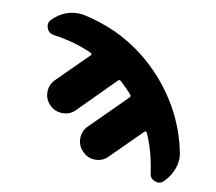

<svg xmlns="http://www.w3.org/2000/svg" viewBox="-77 -626 980 873"><g transform="rotate(10 413.0 -189.0)"><path d="M780.3 5.9Q783.2 19.5 783.2 32.2Q783.2 56.6 774.4 81.1Q760.7 118.2 732.4 146.5Q720.7 158.2 706.1 158.2Q699.2 158.2 692.4 155.3Q668.9 147.5 666 123Q651.4 19.5 616.2 -56.6Q615.2 -59.6 611.8 -60.5Q608.4 -61.5 605.5 -58.6L464.8 81.1Q441.4 105.5 406.2 105.5Q372.1 105.5 347.7 80.1Q323.2 56.6 323.2 21.5Q323.2 -12.7 347.7 -37.1L511.7 -200.2Q518.6 -207 511.7 -213.9Q502 -225.6 487.3 -240.2Q471.7 -255.9 460 -266.6Q453.1 -273.4 446.3 -266.6L282.2 -101.6Q257.8 -77.1 223.6 -77.1Q188.5 -77.1 164.1 -101.6Q139.6 -126 139.6 -160.2Q139.6 -194.3 164.1 -218.8L304.7 -358.4Q307.6 -361.3 306.6 -364.7Q305.7 -368.2 302.7 -369.1Q225.6 -405.3 123 -419.9Q98.6 -423.8 90.8 -446.3Q87.9 -454.1 87.9 -460.9Q87.9 -475.6 99.6 -486.3Q127.9 -515.6 165 -528.3Q188.5 -536.1 212.9 -536.1Q226.6 -536.1 240.2 -534.2Q319.3 -517.6 392.6 -484.4Q503.9 -432.6 590.8 -345.2Q677.7 -257.8 730.5 -146.5Q764.6 -73.2 780.3 5.9Z"/></g></svg>

Font: Gen Jyuu GothicX Heavy
Style: Bold
Weight: 900
Designer: [Source Han Sans]
Ryoko NISHIZUKA  (kana & ideographs); Paul D. Hunt (Latin, Greek & Cyrillic); Wenlong ZHANG  (bopomofo
Version: Version 1.002.20150607